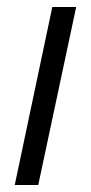

<svg xmlns="http://www.w3.org/2000/svg" viewBox="-20 -527 258 547"><path d="M129 -507H197L89 0H22Z"/></svg>

Font: D-DIN
Style: DIN-Italic
Weight: 400
Italic angle: -12°
Designer: Charles Nix
Foundry: Datto Inc.
Version: Version 1.00